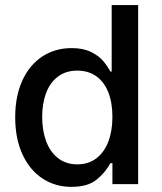

<svg xmlns="http://www.w3.org/2000/svg" viewBox="-20 -727 638 758"><path d="M40 -263.7Q40 -348.1 68.6 -409.9Q97.2 -471.7 147.7 -504.4Q198.2 -537.1 262.7 -537.1Q308.1 -537.1 338.6 -522.2Q369.1 -507.3 386 -487.8Q402.8 -468.3 416 -444.3H420.9V-707H525.4V0H423.8V-83H416Q394.5 -43.9 359.9 -16.6Q325.2 10.7 261.7 10.7Q197.8 10.7 147.5 -22.5Q97.2 -55.7 68.6 -117.9Q40 -180.2 40 -263.7ZM423.8 -265.6Q423.8 -321.3 407.7 -362.3Q391.6 -403.3 360.4 -425.8Q329.1 -448.2 285.2 -448.2Q240.2 -448.2 209 -424.8Q177.7 -401.4 162.1 -360.1Q146.5 -318.8 146.5 -265.6Q146.5 -211.4 162.4 -168.9Q178.2 -126.5 209.7 -102.3Q241.2 -78.1 285.2 -78.1Q328.6 -78.1 359.9 -101.6Q391.1 -125 407.5 -167.5Q423.8 -210 423.8 -265.6Z"/></svg>

Font: Pretendard Medium
Style: Regular
Weight: 500
Designer: Base glyphs from Inter by Rasmus Andersson; Hangeul glyphs from Noto Sans CJK(Source Han Sans) by Jang Soo-young and Kan
Foundry: Kil Hyung-jin
Version: Version 1.309